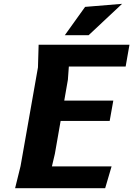

<svg xmlns="http://www.w3.org/2000/svg" viewBox="-20 -984 697 1004"><path d="M563.5 -114 530 0H59L87.5 -115.5L178.5 -631.5L182 -750H657L637 -636H340L335 -567L316 -458H572.5L553.5 -351.5H297L267 -180L251.5 -114ZM425 -948 618.5 -964 443.5 -800H319Z"/></svg>

Font: B612
Style: Bold Italic
Weight: 700
Italic angle: -10°
Designer: Nicolas Chauveau, Thomas Paillot, Jonathan Favre-Lamarine, Jean-Luc Vinot
Foundry: AIRBUS
Version: Version 1.008